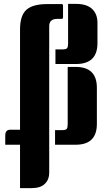

<svg xmlns="http://www.w3.org/2000/svg" viewBox="-20 -744 566 987"><path d="M222 -723H298Q304 -722 304 -715V-654Q304 -647 296 -647H275Q233 -647 233 -610V145Q233 179 210.5 201Q188 223 144 223H83V0H7V-47Q7 -77 32 -77H83V-592Q83 -665 116 -694Q149 -723 222 -723ZM328 -400H369Q478 -400 478 -293V-107Q478 0 369 0H263V-75H297Q318 -75 323 -81.5Q328 -88 328 -105ZM330 -724H371Q426 -724 453.5 -698Q481 -672 481 -627V-522Q481 -415 371 -415H265V-490H299Q320 -490 325 -496.5Q330 -503 330 -520Z"/></svg>

Font: Keania One
Style: Regular
Weight: 400
Designer: Julia Petretta
Foundry: Julia Petretta
Version: Version 1.003